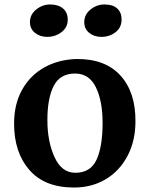

<svg xmlns="http://www.w3.org/2000/svg" viewBox="-20 -827 667 859"><path d="M43 0ZM586 -284Q586 -196 550 -128.5Q514 -61 452 -24.5Q390 12 311 12Q180 12 111.5 -66.5Q43 -145 43 -274Q43 -362 79.5 -426.5Q116 -491 179.5 -526Q243 -561 323 -563Q451 -564 519 -489Q587 -414 586 -284ZM192 -289Q192 -194 224 -124Q256 -54 317 -54Q385 -54 412 -112.5Q439 -171 439 -277Q439 -375 409 -436.5Q379 -498 316 -498Q249 -498 220.5 -443Q192 -388 192 -289ZM114 -728Q114 -762 142 -784.5Q170 -807 204 -807Q241 -807 262 -789Q283 -771 283 -739Q283 -704 255 -683Q227 -662 191 -662Q159 -662 136.5 -680Q114 -698 114 -728ZM357 -728Q357 -762 385 -784.5Q413 -807 447 -807Q485 -807 504.5 -789Q524 -771 524 -740Q524 -704 497 -683Q470 -662 434 -662Q401 -662 379 -680Q357 -698 357 -728Z"/></svg>

Font: Martel ExtraBold
Style: Regular
Weight: 800
Designer: Dan Reynolds
Foundry: Dan Reynolds
Version: Version 1.001; ttfautohint (v1.1) -l 5 -r 5 -G 72 -x 0 -D la